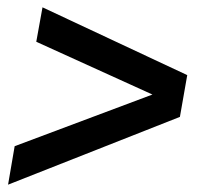

<svg xmlns="http://www.w3.org/2000/svg" viewBox="-20 -593 543 524"><path d="M2 -89 20 -194 396 -335 79 -479 96 -573 491 -388 471 -274Z"/></svg>

Font: Argentum Sans Medium
Style: Italic
Weight: 500
Italic angle: -11°
Designer: Julieta Ulanovsky (font), Cristiano Sobral (main changes and remaster)
Foundry: Julieta Ulanovsky (font), Cristiano Sobral (main changes and remaster)
Version: Version 2.007;June 15, 2022;FontCreator 14.0.0.2814 64-bit; 